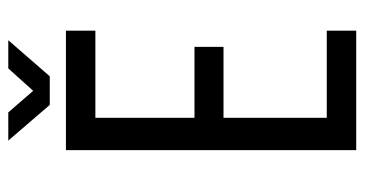

<svg xmlns="http://www.w3.org/2000/svg" viewBox="-228 -651 879 463"><g transform="rotate(-90 211.5 -419.5)"><path d="M172 -839H104L190 -739H259L346 -839H278L224 -779ZM330 -390H159V-629H369V-700H81V0H369V-71H159V-320H330Z"/></g></svg>

Font: Bebas Neue Regular two
Style: Regular2
Weight: 400
Designer: Ryoichi Tsunekawa & LGV (GE)
Foundry: Free Software Foundation, Inc.
Version: Version 1.003 August 13, 2016